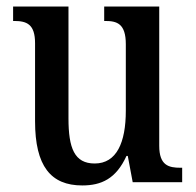

<svg xmlns="http://www.w3.org/2000/svg" viewBox="-20 -556 597 586"><path d="M231 10C289 10 334 -10 366 -80H370L385 0H536V-44H531C495 -44 466 -51 466 -111V-536H298V-492H301C337 -492 364 -484 364 -421V-218C364 -121 336 -57 269 -57C207 -57 189 -104 189 -195V-536H20V-492H23C62 -492 87 -482 87 -424V-186C87 -49 135 10 231 10Z"/></svg>

Font: Noto Serif Bengali Condensed Medium
Style: Regular
Weight: 500
Width: 3
Designer: Juan Bruce, Universal Thirst, Indian Type Foundry and the Monotype Design Team.
Foundry: Monotype Imaging Inc.
Version: Version 2.003